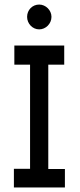

<svg xmlns="http://www.w3.org/2000/svg" viewBox="-20 -823 353 843"><path d="M152 -694C181 -694 206 -719 206 -749C206 -778 181 -803 152 -803C122 -803 99 -779 99 -749C99 -719 123 -694 152 -694ZM41 0H265V-81H192V-539H262V-623H43V-539H112V-82H41Z"/></svg>

Font: Inconsolata ExtraCondensed
Style: Bold
Weight: 700
Width: 2
Monospace: yes
Designer: Raph Levien, Cyreal, Brenton Simpson
Foundry: Raph Levien, Cyreal, Google
Version: Version 3.100